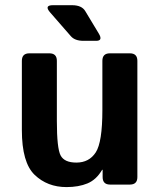

<svg xmlns="http://www.w3.org/2000/svg" viewBox="-20 -721 623 750"><path d="M176.3 -671.9Q150.9 -700.7 187 -700.7H261.2Q299.3 -700.7 313 -677.7L365.7 -590.3Q383.3 -561.5 355.5 -561.5H306.2Q272.5 -561.5 256.8 -579.6ZM65.4 -212.9V-483.4Q65.4 -512.7 94.7 -512.7H172.9Q202.1 -512.7 202.1 -483.4V-248Q202.1 -141.6 216.8 -113.8Q231.4 -85.9 278.3 -85.9Q328.1 -85.9 354 -125.7Q379.9 -165.5 379.9 -291V-483.4Q379.9 -512.7 409.2 -512.7H487.3Q516.6 -512.7 516.6 -483.4V-29.3Q516.6 0 487.3 0H410.2Q380.9 0 380.9 -29.3V-57.6H378.9Q356.4 -19 321.8 -4.6Q287.1 9.8 239.7 9.8Q165 9.8 115.2 -38.1Q65.4 -85.9 65.4 -212.9Z"/></svg>

Font: Istok
Style: Bold
Weight: 700
Designer: Andrey V. Panov
Foundry: Andrey V. Panov
Version: Version 1.0.1